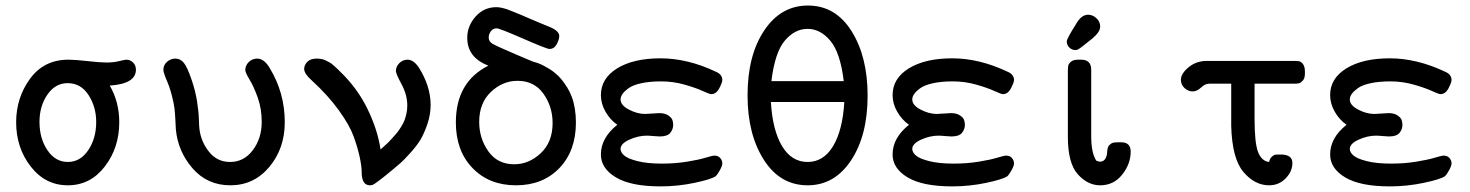

<svg xmlns="http://www.w3.org/2000/svg" viewBox="-20 -663 5289 691"><path d="M38.1 -223.1Q38.1 -311 88.1 -379.6Q138.2 -448.2 226.1 -448.2Q250 -448.2 295.4 -443.1Q340.8 -438 363.8 -438Q387.7 -438 408.9 -443.1Q430.2 -448.2 434.1 -448.2Q448.2 -448.2 458.7 -438.2Q469.2 -428.2 469.2 -412.1Q469.2 -361.3 375 -355Q409.2 -295.9 409.2 -223.1Q409.2 -131.3 357.2 -63.7Q305.2 3.9 224.1 3.9Q143.1 3.9 90.6 -63.7Q38.1 -131.3 38.1 -223.1ZM122.1 -224.1Q122.1 -165 150.6 -122.6Q179.2 -80.1 224.1 -80.1Q269 -80.1 297.6 -122.6Q326.2 -165 326.2 -224.1Q326.2 -278.3 298.6 -321Q271 -363.8 223.1 -363.8Q179.2 -363.8 150.6 -322.5Q122.1 -281.2 122.1 -224.1Z M567.9 -411.1Q567.9 -429.2 581.3 -440.7Q594.7 -452.1 610.8 -452.1Q629.9 -452.1 642.3 -436Q654.8 -419.9 669.9 -375Q683.1 -335.9 689 -299.6Q694.8 -263.2 695.8 -233.2Q696.8 -203.1 697.8 -198.2Q703.6 -152.3 732.7 -116.2Q761.7 -80.1 808.1 -80.1Q857.9 -80.1 889.9 -122.6Q921.9 -165 921.9 -224.1Q921.9 -272 907.5 -312Q893.1 -352.1 877.9 -377Q862.8 -401.9 862.8 -411.1Q862.8 -427.2 875.2 -439.7Q887.7 -452.1 905.8 -452.1Q930.7 -452.1 950.7 -418Q1004.9 -329.1 1004.9 -223.1Q1004.9 -128.9 949.5 -62.5Q894 3.9 809.1 3.9Q726.1 3.9 673.1 -57.1Q620.1 -118.2 612.8 -198.2Q612.8 -201.2 611.3 -229Q609.9 -256.8 607.9 -273.4Q606 -290 597.9 -321.5Q589.8 -353 575.7 -383.8Q567.9 -405.3 567.9 -411.1Z M1074.7 -415Q1074.7 -429.2 1086.2 -440.7Q1097.7 -452.1 1119.6 -452.1Q1127.4 -452.1 1136.2 -450.7Q1145 -449.2 1151.9 -445.6Q1158.7 -441.9 1164.8 -439Q1170.9 -436 1177.2 -430.4Q1183.6 -424.8 1186.8 -421.9Q1189.9 -418.9 1196.3 -413.1Q1202.6 -407.2 1203.6 -405.8Q1265.6 -346.7 1302.2 -271.7Q1338.9 -196.8 1349.6 -125Q1350.6 -126 1362.3 -136.5Q1374 -147 1377.9 -150.9Q1381.8 -154.8 1392.8 -167Q1403.8 -179.2 1409.4 -186Q1415 -192.9 1423.3 -206.1Q1431.6 -219.2 1435.8 -230.2Q1439.9 -241.2 1442.9 -255.1Q1445.8 -269 1445.8 -283.2Q1445.8 -321.3 1425.3 -359.6Q1404.8 -397.9 1404.8 -407.2Q1404.8 -423.3 1417.2 -435.8Q1429.7 -448.2 1446.8 -448.2Q1467.8 -448.2 1486.8 -420.9Q1529.8 -353 1529.8 -285.2Q1529.8 -251 1518.3 -217Q1506.8 -183.1 1493.4 -160.6Q1480 -138.2 1456.3 -112.1Q1432.6 -85.9 1422.1 -76.9Q1411.6 -67.9 1392.6 -51.8Q1331.5 -1 1319.8 2.9Q1315.9 3.9 1312 3.9Q1295.9 3.9 1288.8 -8.5Q1281.7 -21 1281.7 -43Q1281.7 -64.9 1274.2 -99.4Q1266.6 -133.8 1252.2 -173.3Q1237.8 -212.9 1199.2 -266.4Q1160.6 -319.8 1101.6 -374Q1074.7 -397.9 1074.7 -415Z M1620.6 -222.2Q1620.6 -368.2 1737.8 -426.8Q1661.6 -455.6 1661.6 -526.9Q1661.6 -569.8 1691.7 -603.5Q1721.7 -637.2 1766.6 -637.2Q1770.5 -637.2 1774.7 -636.7Q1778.8 -636.2 1782.7 -635.5Q1786.6 -634.8 1792.2 -633.3Q1797.9 -631.8 1802.7 -630.4Q1807.6 -628.9 1816.7 -625Q1825.7 -621.1 1833.7 -618.2Q1841.8 -615.2 1856.2 -609.1Q1870.6 -603 1883.1 -597.4Q1895.5 -591.8 1917 -583Q1938.5 -574.2 1958.5 -565.9Q1992.7 -551.8 1992.7 -533.2Q1992.7 -521 1983.6 -503.9Q1974.6 -486.8 1957.5 -486.8Q1947.8 -486.8 1862.8 -523.9Q1777.8 -561 1767.6 -561Q1754.4 -561 1746.6 -550.5Q1738.8 -540 1738.8 -527.8Q1738.8 -513.7 1752.7 -505.4Q1766.6 -497.1 1839.8 -465.8Q1875 -450.7 1896.5 -441.9L1902.8 -439.9Q1909.7 -438 1916.7 -435.5Q1923.8 -433.1 1934.8 -427.5Q1945.8 -421.9 1956.3 -415.5Q1966.8 -409.2 1978.8 -399.2Q1990.7 -389.2 2000.7 -377.2Q2010.7 -365.2 2020.8 -349.1Q2030.8 -333 2037.8 -314.5Q2044.9 -295.9 2048.8 -272Q2052.7 -248 2052.7 -222.2Q2052.7 -120.1 1993.2 -58.1Q1933.6 3.9 1836.9 3.9Q1740.7 3.9 1680.7 -58.1Q1620.6 -120.1 1620.6 -222.2ZM1704.6 -224.1Q1704.6 -165 1737.5 -118.4Q1770.5 -71.8 1830.6 -71.8Q1883.8 -71.8 1926.3 -111.8Q1968.8 -151.9 1968.8 -220.2Q1968.8 -279.3 1935.8 -325.7Q1902.8 -372.1 1842.8 -372.1Q1788.6 -372.1 1746.6 -332Q1704.6 -292 1704.6 -224.1Z M2142.6 -106.9Q2142.6 -167 2201.7 -213.9Q2175.8 -231.9 2159.2 -261Q2142.6 -290 2142.6 -320.8Q2142.6 -380.9 2201.2 -417Q2259.8 -453.1 2357.4 -453.1Q2454.6 -453.1 2556.6 -404.8Q2579.6 -395 2579.6 -375Q2579.6 -366.2 2568.6 -345.2Q2557.6 -324.2 2539.6 -324.2Q2533.7 -324.2 2508.5 -335.7Q2483.4 -347.2 2443.1 -358.6Q2402.8 -370.1 2359.4 -370.1Q2318.4 -370.1 2288.1 -363.5Q2257.8 -356.9 2242.7 -345.9Q2227.5 -335 2220.5 -325Q2213.4 -314.9 2213.4 -305.2Q2213.4 -284.2 2243.4 -268.6Q2273.4 -252.9 2301.8 -252.9Q2310.5 -252.9 2327.6 -254.4Q2344.7 -255.9 2352.5 -255.9Q2372.6 -255.9 2384.5 -248Q2396.5 -240.2 2399.7 -231.7Q2402.8 -223.1 2402.8 -213.9Q2402.8 -197.8 2392.3 -184.8Q2381.8 -171.9 2354.5 -171.9Q2347.7 -171.9 2332 -173.3Q2316.4 -174.8 2307.6 -174.8Q2276.9 -174.8 2245.1 -160.4Q2213.4 -146 2213.4 -127Q2213.4 -114.7 2226.6 -103.3Q2239.7 -91.8 2274.7 -83Q2309.6 -74.2 2360.8 -74.2H2362.8Q2410.6 -74.2 2452.6 -81.1Q2494.6 -87.9 2519.5 -95.5Q2544.4 -103 2550.8 -103Q2564.9 -103 2572.3 -94Q2579.6 -85 2579.6 -75.2Q2579.6 -66.4 2571 -50.8Q2562.5 -35.2 2555.7 -28.8Q2539.6 -17.6 2479.5 -4.9Q2419.4 7.8 2357.4 7.8Q2250.5 7.8 2196.5 -24.7Q2142.6 -57.1 2142.6 -106.9Z M2670.4 -319.8Q2670.4 -463.9 2730.5 -553.5Q2790.5 -643.1 2887.7 -643.1Q2986.8 -643.1 3044.7 -551Q3102.5 -459 3102.5 -318.8Q3102.5 -175.8 3043 -85.9Q2983.4 3.9 2886.7 3.9Q2787.6 3.9 2729 -87.9Q2670.4 -179.7 2670.4 -319.8ZM2754.4 -295.9Q2760.3 -194.8 2794.4 -137.5Q2828.6 -80.1 2886.5 -80.1Q2944.3 -80.1 2978.5 -137.5Q3012.7 -194.8 3018.6 -295.9ZM2756.3 -371.1H3016.6Q3004.4 -473.1 2968.5 -516.1Q2932.6 -559.1 2886.5 -559.1Q2840.3 -559.1 2804.4 -516.6Q2768.6 -474.1 2756.3 -371.1Z M3192.4 -106.9Q3192.4 -167 3251.5 -213.9Q3225.6 -231.9 3209 -261Q3192.4 -290 3192.4 -320.8Q3192.4 -380.9 3251 -417Q3309.6 -453.1 3407.2 -453.1Q3504.4 -453.1 3606.4 -404.8Q3629.4 -395 3629.4 -375Q3629.4 -366.2 3618.4 -345.2Q3607.4 -324.2 3589.4 -324.2Q3583.5 -324.2 3558.3 -335.7Q3533.2 -347.2 3492.9 -358.6Q3452.6 -370.1 3409.2 -370.1Q3368.2 -370.1 3337.9 -363.5Q3307.6 -356.9 3292.5 -345.9Q3277.3 -335 3270.3 -325Q3263.2 -314.9 3263.2 -305.2Q3263.2 -284.2 3293.2 -268.6Q3323.2 -252.9 3351.6 -252.9Q3360.4 -252.9 3377.4 -254.4Q3394.5 -255.9 3402.3 -255.9Q3422.4 -255.9 3434.3 -248Q3446.3 -240.2 3449.5 -231.7Q3452.6 -223.1 3452.6 -213.9Q3452.6 -197.8 3442.1 -184.8Q3431.6 -171.9 3404.3 -171.9Q3397.5 -171.9 3381.8 -173.3Q3366.2 -174.8 3357.4 -174.8Q3326.7 -174.8 3294.9 -160.4Q3263.2 -146 3263.2 -127Q3263.2 -114.7 3276.4 -103.3Q3289.6 -91.8 3324.5 -83Q3359.4 -74.2 3410.6 -74.2H3412.6Q3460.4 -74.2 3502.4 -81.1Q3544.4 -87.9 3569.3 -95.5Q3594.2 -103 3600.6 -103Q3614.7 -103 3622.1 -94Q3629.4 -85 3629.4 -75.2Q3629.4 -66.4 3620.8 -50.8Q3612.3 -35.2 3605.5 -28.8Q3589.4 -17.6 3529.3 -4.9Q3469.2 7.8 3407.2 7.8Q3300.3 7.8 3246.3 -24.7Q3192.4 -57.1 3192.4 -106.9Z M3819.3 -514.2Q3819.3 -523.9 3852.5 -576.2Q3871.6 -610.4 3896.5 -609.9Q3912.6 -609.9 3926 -597.4Q3939.5 -585 3939.5 -566.9Q3939.5 -548.8 3913.1 -525.9Q3864.3 -485.8 3857.4 -483.9Q3854.5 -482.9 3850.1 -482.9Q3837.9 -482.9 3828.6 -491.9Q3819.3 -501 3819.3 -514.2ZM3823.2 -170.9V-407.2Q3823.2 -420.4 3824.7 -427.2Q3826.2 -434.1 3834.7 -441.2Q3843.3 -448.2 3860.4 -448.2H3871.1Q3907.2 -448.2 3907.2 -412.1V-173.8Q3907.2 -112.8 3925.3 -85Q3935.1 -81.1 3938.5 -81.1Q3960.4 -81.1 3964.4 -111.8Q3964.4 -112.8 3964.8 -118.4Q3965.3 -124 3965.8 -126Q3966.3 -127.9 3967.8 -133.1Q3969.2 -138.2 3972.2 -140.6Q3975.1 -143.1 3978.8 -146Q3982.4 -148.9 3988.8 -149.9Q3995.1 -150.9 4003.4 -150.9H4015.1Q4049.3 -150.9 4049.3 -117.2Q4049.3 -73.2 4018.8 -34.7Q3988.3 3.9 3939.5 3.9Q3894.5 3.9 3858.9 -35.9Q3823.2 -75.7 3823.2 -170.9Z M4230 -376Q4230 -397.9 4257.6 -420.9Q4285.2 -443.8 4324.2 -443.8H4638.2Q4649.4 -443.8 4656.2 -442.4Q4663.1 -440.9 4669.7 -431.9Q4676.3 -422.9 4676.3 -405.8V-397.9Q4676.3 -381.8 4669.2 -373.5Q4662.1 -365.2 4655.8 -363.5Q4649.4 -361.8 4640.1 -361.8H4495.1V-235.8Q4495.1 -147 4508.1 -115Q4521 -83 4547.4 -80.1Q4550.3 -93.3 4557.9 -99.6Q4565.4 -106 4570.3 -106.4Q4575.2 -106.9 4587.4 -106.9H4589.4Q4631.3 -106.9 4631.3 -76.2Q4631.3 -46.4 4607.2 -21.2Q4583 3.9 4547.4 3.9Q4495.6 3.9 4454.8 -44.4Q4414.1 -92.8 4411.1 -210V-361.8H4332Q4316.9 -361.8 4302.5 -347.9Q4288.1 -334 4272.2 -334Q4256.3 -334 4243.2 -345.9Q4230 -357.9 4230 -376Z M4767.1 -106.9Q4767.1 -167 4826.2 -213.9Q4800.3 -231.9 4783.7 -261Q4767.1 -290 4767.1 -320.8Q4767.1 -380.9 4825.7 -417Q4884.3 -453.1 4981.9 -453.1Q5079.1 -453.1 5181.2 -404.8Q5204.1 -395 5204.1 -375Q5204.1 -366.2 5193.1 -345.2Q5182.1 -324.2 5164.1 -324.2Q5158.2 -324.2 5133.1 -335.7Q5107.9 -347.2 5067.6 -358.6Q5027.3 -370.1 4983.9 -370.1Q4942.9 -370.1 4912.6 -363.5Q4882.3 -356.9 4867.2 -345.9Q4852.1 -335 4845 -325Q4837.9 -314.9 4837.9 -305.2Q4837.9 -284.2 4867.9 -268.6Q4897.9 -252.9 4926.3 -252.9Q4935.1 -252.9 4952.1 -254.4Q4969.2 -255.9 4977.1 -255.9Q4997.1 -255.9 5009 -248Q5021 -240.2 5024.2 -231.7Q5027.3 -223.1 5027.3 -213.9Q5027.3 -197.8 5016.8 -184.8Q5006.3 -171.9 4979 -171.9Q4972.2 -171.9 4956.5 -173.3Q4940.9 -174.8 4932.1 -174.8Q4901.4 -174.8 4869.6 -160.4Q4837.9 -146 4837.9 -127Q4837.9 -114.7 4851.1 -103.3Q4864.3 -91.8 4899.2 -83Q4934.1 -74.2 4985.4 -74.2H4987.3Q5035.2 -74.2 5077.1 -81.1Q5119.1 -87.9 5144 -95.5Q5168.9 -103 5175.3 -103Q5189.5 -103 5196.8 -94Q5204.1 -85 5204.1 -75.2Q5204.1 -66.4 5195.6 -50.8Q5187 -35.2 5180.2 -28.8Q5164.1 -17.6 5104 -4.9Q5043.9 7.8 4981.9 7.8Q4875 7.8 4821 -24.7Q4767.1 -57.1 4767.1 -106.9Z"/></svg>

Font: CMU Typewriter Text
Style: Bold
Weight: 700
Version: Version 0.7.0